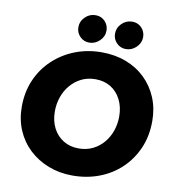

<svg xmlns="http://www.w3.org/2000/svg" viewBox="-98 -1001 1002 1099"><g transform="rotate(10 403.5 -451.5)"><path d="M396 12Q321 12 256.5 -13Q192 -38 144 -83Q96 -128 69.5 -190Q43 -252 43 -326Q43 -412 74 -483Q105 -554 160.5 -605.5Q216 -657 287.5 -684.5Q359 -712 441 -712Q518 -712 582.5 -687.5Q647 -663 694 -617.5Q741 -572 767 -510Q793 -448 793 -374Q793 -287 762.5 -216.5Q732 -146 678 -94.5Q624 -43 552 -15.5Q480 12 396 12ZM404 -147Q450 -147 486.5 -165Q523 -183 549 -214Q575 -245 588.5 -284.5Q602 -324 602 -367Q602 -422 580.5 -464.5Q559 -507 521 -530.5Q483 -554 432 -554Q386 -554 349.5 -535.5Q313 -517 287 -486Q261 -455 247.5 -415.5Q234 -376 234 -333Q234 -278 255.5 -236Q277 -194 315.5 -170.5Q354 -147 404 -147ZM572 -754Q540 -754 518 -776.5Q496 -799 496 -830Q496 -865 521.5 -890Q547 -915 582 -915Q615 -915 636.5 -892.5Q658 -870 658 -838Q658 -804 632 -779Q606 -754 572 -754ZM359 -754Q327 -754 305 -776.5Q283 -799 283 -830Q283 -865 308.5 -890Q334 -915 369 -915Q402 -915 423.5 -892.5Q445 -870 445 -838Q445 -804 419 -779Q393 -754 359 -754Z"/></g></svg>

Font: MuseoModerno Thin ExtraBold
Style: Italic
Weight: 800
Italic angle: -9°
Version: Version 1.003